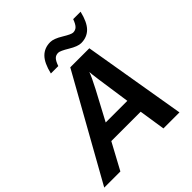

<svg xmlns="http://www.w3.org/2000/svg" viewBox="-255 -1051 1211 1211"><g transform="rotate(-45 350.5 -445.0)"><path d="M650 0H507L480 -176H218L123 0H-21L364 -688H534ZM428 -582Q418 -552 380 -479L276 -284H469L437 -505Q428 -571 428 -582ZM521 -747Q491 -747 441.5 -777Q392 -807 375 -807Q354 -807 341 -794Q328 -781 316 -747H250Q268 -823 301.5 -856.5Q335 -890 387 -890Q418 -890 467 -860Q516 -830 532 -830Q553 -830 566.5 -843.5Q580 -857 592 -890H658Q640 -814 606.5 -780.5Q573 -747 521 -747Z"/></g></svg>

Font: Libra Sans
Style: Bold Italic
Weight: 700
Italic angle: -12°
Foundry: Context Ltd
Version: Version 1.002